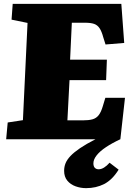

<svg xmlns="http://www.w3.org/2000/svg" viewBox="-20 -723 701 997"><path d="M12 0 20 -87 99 -99 123 -604 40 -621 46 -703H610L625 -500L528 -492L516 -530Q508 -560 497 -576.5Q486 -593 468.5 -599Q451 -605 421 -605H353L344 -413H535L531 -307H341L330 -98H410Q441 -98 460.5 -103.5Q480 -109 492.5 -125Q505 -141 514 -172L527 -215H629L605 0Q562 20 530.5 41Q499 62 482 83.5Q465 105 465 125Q465 141 472.5 148.5Q480 156 492 156Q506 156 520.5 147Q535 138 549 122L596 158Q563 211 521 232.5Q479 254 427 254Q399 254 372.5 244.5Q346 235 329.5 215Q313 195 313 164Q313 143 320.5 124.5Q328 106 346 87Q364 68 395.5 46.5Q427 25 476 0Z"/></svg>

Font: Literata 18pt Black
Style: Italic
Weight: 900
Italic angle: -2°
Designer: Latin by Veronika Burian and Jose Scaglione. Greek by Irene Vlachou. Cyrillic by Vera Evstafieva
Foundry: TypeTogether
Version: Version 3.103;gftools[0.9.29]